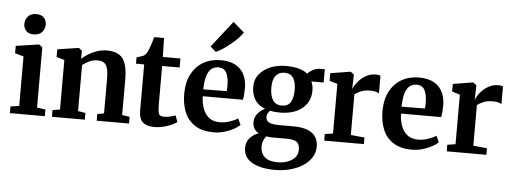

<svg xmlns="http://www.w3.org/2000/svg" viewBox="-64 -1062 4043 1516"><g transform="rotate(5 1958.0 -304.0)"><path d="M101.5 -63V-455L33 -474.5V-533L211.5 -559.5H217L243 -540V-62.5L310 -53V0H33.5V-53ZM165 -635.5Q125.5 -635.5 105.5 -657.8Q85.5 -680 85.5 -710Q85.5 -745.5 107.8 -771.2Q130 -797 174 -797H175Q214.5 -797 234.5 -774.8Q254.5 -752.5 254.5 -722.5Q254.5 -687.5 232.2 -661.5Q210 -635.5 166 -635.5Z M425 -63V-455L362 -474V-534.5L526.5 -559.5H532.5L556.5 -540V-501.5L555.5 -475.5Q576 -495.5 607.2 -514.8Q638.5 -534 676.2 -546.8Q714 -559.5 754 -559.5Q843 -559.5 880.2 -509.2Q917.5 -459 917.5 -343.5V-62.5L977.5 -53V0H721.5V-53L774 -62.5V-341Q774 -412 755.2 -443.5Q736.5 -475 686.5 -475Q650.5 -475 619.5 -459.5Q588.5 -444 568 -428V-63L627 -53V0H366.5V-53Z M1176.5 10Q1116 10 1086 -18Q1056 -46 1056 -109.5V-475.5H991V-525.5Q1007.5 -531.5 1025.8 -536.5Q1044 -541.5 1053.5 -549.5Q1064 -558 1070.5 -569.5Q1077 -581 1084 -597.5Q1091.5 -615.5 1100.8 -645.2Q1110 -675 1116.5 -697H1194L1197.5 -547H1337V-475.5H1198.5V-185Q1198.5 -135.5 1202.5 -112.8Q1206.5 -90 1217.8 -83.8Q1229 -77.5 1250 -77.5Q1273 -77.5 1298 -83.5Q1323 -89.5 1338.5 -96L1357 -45Q1332 -25.5 1281.5 -7.8Q1231 10 1176.5 10Z M1648.5 11Q1559 11 1502 -25Q1445 -61 1418 -124.8Q1391 -188.5 1391 -272.5Q1391 -362.5 1424.5 -427.2Q1458 -492 1517.8 -526.8Q1577.5 -561.5 1656 -561.5Q1756 -561.5 1809.2 -509.8Q1862.5 -458 1865 -363Q1865 -299.5 1857 -265.5H1538.5Q1542 -174.5 1580 -123.5Q1618 -72.5 1690.5 -72.5Q1729.5 -72.5 1769.8 -86Q1810 -99.5 1832.5 -115.5L1855.5 -66.5Q1839.5 -49 1807.5 -31.2Q1775.5 -13.5 1734 -1.2Q1692.5 11 1648.5 11ZM1538 -320 1723.5 -322Q1724.5 -332.5 1725 -345.5Q1725.5 -358.5 1725.5 -367.5Q1725.5 -429.5 1706.8 -466.5Q1688 -503.5 1641.5 -503.5Q1612.5 -503.5 1589.8 -487.2Q1567 -471 1553.2 -431Q1539.5 -391 1538 -320ZM1611.5 -624H1610L1566 -662L1730 -871.5L1818.5 -795Q1805.5 -774 1780.2 -748Q1755 -722 1724.2 -697Q1693.5 -672 1663.5 -652.2Q1633.5 -632.5 1611.5 -624Z M2158 264.5Q2041.5 264.5 1974.2 225.5Q1907 186.5 1907 111Q1907 64.5 1935.2 32.8Q1963.5 1 2004 -12Q1955.5 -40 1955.5 -98.5Q1955.5 -133 1978.2 -163Q2001 -193 2037 -209.5Q1980 -232 1954.5 -275.2Q1929 -318.5 1929 -374.5Q1929 -433.5 1962.8 -475Q1996.5 -516.5 2051.8 -538.8Q2107 -561 2171.5 -561Q2288.5 -561 2344.5 -514.5Q2356 -530 2384.5 -546Q2413 -562 2448 -562H2480V-456.5H2382Q2397.5 -428 2397.5 -385.5Q2398 -326.5 2368.5 -282.5Q2339 -238.5 2285 -214.2Q2231 -190 2158 -190Q2113 -190 2078 -197.5Q2067 -187 2060.5 -175.2Q2054 -163.5 2054 -148.5Q2054 -117 2078.8 -104Q2103.5 -91 2163.5 -91H2272Q2371 -91 2420.5 -54.2Q2470 -17.5 2470 53Q2470 101 2444.8 140Q2419.5 179 2375.5 207Q2331.5 235 2275.5 249.8Q2219.5 264.5 2158 264.5ZM2167 -246.5Q2215 -246.5 2236.2 -280.8Q2257.5 -315 2257.5 -377.5Q2257.5 -506.5 2167 -506.5Q2122 -506.5 2097 -475.8Q2072 -445 2072 -380.5Q2072 -320 2094.2 -283.2Q2116.5 -246.5 2167 -246.5ZM2173 202.5Q2213.5 202.5 2249.8 189.8Q2286 177 2308.8 151.8Q2331.5 126.5 2331.5 88.5Q2331.5 49 2310.2 30Q2289 11 2230.5 11H2122Q2090.5 11 2065.5 6.5Q2054 20.5 2045 40.5Q2036 60.5 2036 89Q2036 142.5 2070 172.5Q2104 202.5 2173 202.5Z M2524.5 0V-52L2589 -62V-455L2526 -474V-534.5L2680.5 -559.5H2686.5L2712 -540V-517L2709 -429L2712 -429.5Q2716 -442 2729.8 -463Q2743.5 -484 2766 -505.2Q2788.5 -526.5 2818.5 -541Q2848.5 -555.5 2885 -555.5Q2898.5 -555.5 2907.5 -553.8Q2916.5 -552 2922.5 -549.5V-408.5Q2913.5 -415.5 2896.5 -420.2Q2879.5 -425 2852 -425Q2806.5 -425 2776.8 -411.5Q2747 -398 2730 -384.5V-62.5L2839 -52V0Z M3220 11Q3130.5 11 3073.5 -25Q3016.5 -61 2989.5 -124.8Q2962.5 -188.5 2962.5 -272.5Q2962.5 -362.5 2996 -427.2Q3029.5 -492 3089.2 -526.8Q3149 -561.5 3227.5 -561.5Q3327.5 -561.5 3380.8 -509.8Q3434 -458 3436.5 -363Q3436.5 -299.5 3428.5 -265.5H3110Q3113.5 -174.5 3151.5 -123.5Q3189.5 -72.5 3262 -72.5Q3301 -72.5 3341.2 -86Q3381.5 -99.5 3404 -115.5L3427 -66.5Q3411 -49 3379 -31.2Q3347 -13.5 3305.5 -1.2Q3264 11 3220 11ZM3109.5 -320 3295 -322Q3296 -332.5 3296.5 -345.5Q3297 -358.5 3297 -367.5Q3297 -429.5 3278.2 -466.5Q3259.5 -503.5 3213 -503.5Q3184 -503.5 3161.2 -487.2Q3138.5 -471 3124.8 -431Q3111 -391 3109.5 -320Z M3495.5 0V-52L3560 -62V-455L3497 -474V-534.5L3651.5 -559.5H3657.5L3683 -540V-517L3680 -429L3683 -429.5Q3687 -442 3700.8 -463Q3714.5 -484 3737 -505.2Q3759.5 -526.5 3789.5 -541Q3819.5 -555.5 3856 -555.5Q3869.5 -555.5 3878.5 -553.8Q3887.5 -552 3893.5 -549.5V-408.5Q3884.5 -415.5 3867.5 -420.2Q3850.5 -425 3823 -425Q3777.5 -425 3747.8 -411.5Q3718 -398 3701 -384.5V-62.5L3810 -52V0Z"/></g></svg>

Font: Merriweather Text Regular
Style: Bold
Weight: 700
Designer: Eben Sorkin
Foundry: Eben Sorkin
Version: Version 2.100; ttfautohint (v1.7.19-72a1) -l 8 -r 50 -G 200 